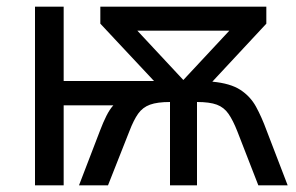

<svg xmlns="http://www.w3.org/2000/svg" viewBox="-20 -556 889 576"><path d="M779 -536V-485L617 -311Q671 -306 701 -286.5Q731 -267 748 -236Q765 -205 780 -164L843 0H755L692 -162Q679 -195 665.5 -214.5Q652 -234 630.5 -242Q609 -250 571 -250V0H490V-250Q452 -250 430 -242Q408 -234 394.5 -215Q381 -196 368 -162L304 0H217L280 -164Q289 -188 299 -208Q309 -228 320 -240H171V0H85V-536H171V-313H442L281 -485V-536ZM668 -464H392L530 -316Z"/></svg>

Font: Noto Sans Historical
Style: Regular
Weight: 400
Designer: Monotype Design Team
Foundry: Monotype Imaging Inc.
Version: Version 2.013; ttfautohint (v1.8.4.7-5d5b)